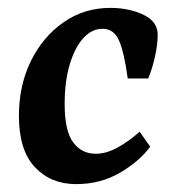

<svg xmlns="http://www.w3.org/2000/svg" viewBox="-20 -454 443 487"><path d="M173 13Q109 13 68.5 -30Q28 -73 28 -160Q28 -237 58 -298.5Q88 -360 140.5 -397Q193 -434 260 -434Q285 -434 307.5 -429Q330 -424 349 -414Q365 -405 372.5 -393Q380 -381 380 -366Q380 -341 373 -310Q366 -279 356 -255H304Q295 -321 282 -351Q269 -381 240 -381Q213 -381 191.5 -357.5Q170 -334 157 -291Q144 -248 144 -190Q144 -122 165.5 -93Q187 -64 223 -64Q250 -64 279.5 -80.5Q309 -97 334 -120L361 -82Q334 -45 284.5 -16Q235 13 173 13Z"/></svg>

Font: Rasa SemiBold
Style: Italic
Weight: 600
Italic angle: -7.10001°
Designer: Anna Giedrys (Yrsa+Rasa design), David Brezina (Yrsa art-direction, Rasa art-direction, design)
Foundry: Rosetta Type Foundry
Version: Version 2.004